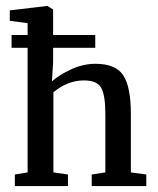

<svg xmlns="http://www.w3.org/2000/svg" viewBox="-20 -627 532 647"><path d="M159 -466V-417L155 -353Q180 -375 220 -393.5Q260 -412 302 -412Q370 -412 395.5 -373Q421 -334 421 -243V-46L473 -39V0H289V-39L335 -46V-243Q335 -306 321 -331Q307 -356 263 -356Q208 -356 160 -316V-46L209 -39V0H30V-39L73 -46V-466H19V-509H73V-549L13 -557V-592L139 -607H140L159 -595V-509H301V-466Z"/></svg>

Font: Aikya Medium
Style: Regular
Weight: 500
Designer: Neelakash Kshetrimayum (Latin subset based on Merriweather by Eben Sorkin)
Foundry: Brand New Type
Version: Version 1.00 b005